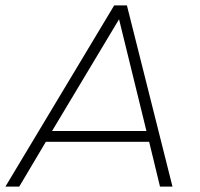

<svg xmlns="http://www.w3.org/2000/svg" viewBox="-23 -688 736 708"><path d="M-3 0 398 -668H445L613 0H567L527 -165H146L48 0ZM169 -205H517L416 -617Z"/></svg>

Font: Gantari ExtraLight
Style: Italic
Weight: 250
Italic angle: -10°
Designer: Anugrah Pasau
Foundry: Lafontype
Version: Version 1.000